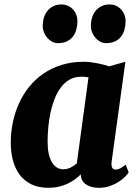

<svg xmlns="http://www.w3.org/2000/svg" viewBox="-20 -851 633 880"><path d="M29.3 -196.3Q29.3 -243.7 38.8 -289.8Q48.3 -335.9 67.1 -377.2Q85.9 -418.5 114 -453.4Q142.1 -488.3 179.2 -513.7Q216.3 -539.1 262.7 -553.5Q309.1 -567.9 364.3 -567.9Q378.9 -567.9 394.8 -565.9Q410.6 -564 426 -561Q441.4 -558.1 455.3 -554.4Q469.2 -550.8 480.5 -546.9L554.7 -567.9L491.7 -110.8Q489.3 -90.8 494.4 -82.3Q499.5 -73.7 510.7 -73.7Q517.6 -73.7 528.1 -78.1Q538.6 -82.5 556.2 -96.2L569.8 -60.5Q565.4 -53.7 554.2 -42Q543 -30.3 525.6 -18.8Q508.3 -7.3 485.1 1.2Q461.9 9.8 433.1 9.8Q397 9.8 374 -5.9Q351.1 -21.5 350.1 -51.8Q338.4 -40 323.2 -28.8Q308.1 -17.6 289.6 -9Q271 -0.5 249 4.6Q227.1 9.8 201.7 9.8Q155.8 9.8 123 -6.6Q90.3 -22.9 69.6 -51Q48.8 -79.1 39.1 -116.7Q29.3 -154.3 29.3 -196.3ZM270.5 -75.2Q287.6 -75.2 303.2 -82.8Q318.8 -90.3 332 -102.1L385.7 -496.6Q369.6 -499.5 352.5 -499.5Q322.8 -499.5 299.8 -486.6Q276.9 -473.6 259.8 -451.4Q242.7 -429.2 231 -399.7Q219.2 -370.1 211.9 -336.9Q204.6 -303.7 201.4 -269Q198.2 -234.4 198.2 -201.7Q198.2 -141.1 217.5 -108.2Q236.8 -75.2 270.5 -75.2ZM245.6 -653.3Q231 -653.3 218 -660.4Q205.1 -667.5 195.6 -679Q186 -690.4 180.7 -705.1Q175.3 -719.7 175.8 -734.9Q176.3 -754.9 181.9 -772.2Q187.5 -789.6 198.5 -802.5Q209.5 -815.4 225.3 -823Q241.2 -830.6 261.7 -830.6Q279.3 -830.6 293 -823.7Q306.6 -816.9 316.2 -805.9Q325.7 -794.9 330.6 -780.8Q335.4 -766.6 335 -752Q334.5 -731.4 329.3 -713.6Q324.2 -695.8 313.5 -682.4Q302.7 -668.9 285.9 -661.1Q269 -653.3 245.6 -653.3ZM466.3 -653.3Q451.7 -653.3 438.7 -660.4Q425.8 -667.5 416.3 -679Q406.7 -690.4 401.4 -705.1Q396 -719.7 396.5 -734.9Q397 -754.9 402.6 -772.2Q408.2 -789.6 419.2 -802.5Q430.2 -815.4 446 -823Q461.9 -830.6 482.4 -830.6Q500 -830.6 513.7 -823.7Q527.3 -816.9 536.9 -805.9Q546.4 -794.9 551.3 -780.8Q556.2 -766.6 555.7 -752Q555.2 -731.4 550 -713.6Q544.9 -695.8 534.2 -682.4Q523.4 -668.9 506.6 -661.1Q489.7 -653.3 466.3 -653.3Z"/></svg>

Font: Merriweather UltraBold
Style: Italic
Weight: 900
Italic angle: -7°
Designer: Eben Sorkin ( eben@eyebytes.com )
Foundry: Eben Sorkin ( eben@eyebytes.com )
Version: Version 1.52; ttfautohint (v1.4.1)